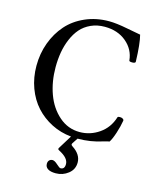

<svg xmlns="http://www.w3.org/2000/svg" viewBox="-132 -764 877 1088"><g transform="rotate(15 306.5 -220.5)"><path d="M300.8 234.9Q270 234.9 254.4 224.6Q238.8 214.4 238.8 195.8Q238.8 182.1 246.3 174.6Q253.9 167 265.1 167Q277.3 167 294.9 183.1Q313.5 200.2 319.8 200.2Q344.2 200.2 344.2 169.9Q344.2 134.3 289.1 106Q279.8 101.6 279.8 97.2Q279.8 93.8 283.2 88.9L331.1 11.2Q269 5.4 215.3 -22Q161.6 -49.3 122.3 -92.5Q83 -135.7 60.5 -196.3Q38.1 -256.8 38.1 -326.2Q38.1 -397.9 61.5 -461.4Q85 -524.9 127 -572.5Q168.9 -620.1 232.4 -647.9Q295.9 -675.8 371.1 -675.8Q414.1 -675.8 480 -662.8Q545.9 -649.9 560.1 -647.9Q573.2 -598.1 576.2 -493.2Q576.2 -484.4 558.1 -484.1Q540 -483.9 539.1 -490.2Q533.2 -554.2 482.7 -596.7Q432.1 -639.2 356 -639.2Q311.5 -639.2 275.4 -622.8Q239.3 -606.4 215.3 -578.9Q191.4 -551.3 175.3 -513.2Q159.2 -475.1 152.1 -433.6Q145 -392.1 145 -346.2Q145 -261.7 171.1 -189.7Q197.3 -117.7 249.8 -71.8Q302.2 -25.9 371.1 -25.9Q432.6 -25.9 484.9 -61.8Q537.1 -97.7 557.1 -162.1Q559.1 -167.5 570.8 -167.2Q582.5 -167 588.9 -162.1Q594.2 -158.7 594.2 -152.8Q588.4 -117.2 575.2 -76.9Q562 -36.6 549.8 -18.1Q539.1 -16.6 516.1 -9.8Q446.3 13.2 370.1 13.2L349.1 44.9Q346.2 49.3 346.2 53.2Q346.2 58.1 354 63Q405.8 96.7 405.8 144Q405.8 184.6 373.8 209.7Q341.8 234.9 300.8 234.9Z"/></g></svg>

Font: Junicode SmCond Medium
Style: Regular
Weight: 500
Width: 4
Designer: Peter S. Baker
Version: Version 2.206